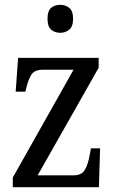

<svg xmlns="http://www.w3.org/2000/svg" viewBox="-20 -776 479 796"><path d="M33 0V-40L285 -487H159Q123 -487 110 -466.5Q97 -446 88 -407L85 -396H45L55 -536H389V-495L136 -49H285Q318 -49 331.5 -71.5Q345 -94 352 -134L357 -161H395L390 0ZM230 -640Q207 -640 192 -653Q177 -666 177 -698Q177 -731 192 -743.5Q207 -756 230 -756Q251 -756 267 -743.5Q283 -731 283 -698Q283 -666 267 -653Q251 -640 230 -640Z"/></svg>

Font: Noto Serif Khmer Condensed
Style: Regular
Weight: 400
Width: 3
Designer: Danh Hong and the Monotype Design Team
Foundry: Monotype Imaging Inc.
Version: Version 2.004